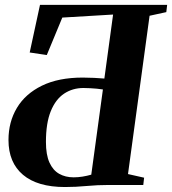

<svg xmlns="http://www.w3.org/2000/svg" viewBox="-20 -763 710 792"><path d="M248 8.5Q134.5 8.5 74.8 -42Q15 -92.5 15 -185.5Q15 -260 49.8 -318Q84.5 -376 152.8 -409.5Q221 -443 321.5 -443Q343.5 -443 368.2 -441.8Q393 -440.5 410.5 -439L446.5 -703L237 -690.5L173 -536L102.5 -546.5L145 -743H669.5L666 -713L597 -698L508 -45L574.5 -30L571 0H429.5Q382.5 0 337.5 4.2Q292.5 8.5 248 8.5ZM283.5 -31.5Q302 -31.5 320.5 -34.5Q339 -37.5 356.5 -42.5L404.5 -394Q393 -396 379 -397.2Q365 -398.5 351 -399.2Q337 -400 324 -400Q279.5 -400 244.5 -376.8Q209.5 -353.5 189.5 -304.5Q169.5 -255.5 169.5 -177.5Q169.5 -124.5 184 -92.5Q198.5 -60.5 224.2 -46Q250 -31.5 283.5 -31.5Z"/></svg>

Font: Merriweather 96pt
Style: Bold Italic
Weight: 700
Italic angle: -7.8°
Version: Version 2.101